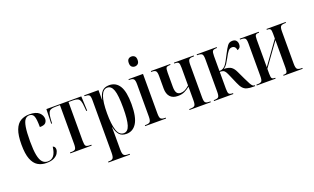

<svg xmlns="http://www.w3.org/2000/svg" viewBox="-99 -1295 3377 2067"><g transform="rotate(-20 1590.0 -261.0)"><path d="M228 10Q172 10 130 -15.5Q88 -41 64.5 -101.5Q41 -162 41 -268Q41 -374 64.5 -435Q88 -496 131 -521Q174 -546 230 -546Q307 -546 341.5 -514.5Q376 -483 376 -442Q376 -416 359 -397Q342 -378 292 -378Q292 -469 278.5 -502.5Q265 -536 228 -536Q199 -536 179.5 -513.5Q160 -491 150 -433Q140 -375 140 -269Q140 -169 151.5 -110.5Q163 -52 187 -26.5Q211 -1 248 -1Q291 -1 316.5 -33Q342 -65 350 -133Q364 -129 370.5 -118.5Q377 -108 377 -93Q377 -72 363 -48Q349 -24 316.5 -7Q284 10 228 10Z M503 0V-10H516Q553 -10 564.5 -23Q576 -36 576 -81V-526H522Q488 -526 469.5 -517.5Q451 -509 442.5 -485Q434 -461 431 -415L429 -370H419L424 -536H824L831 -370H821L817 -415Q814 -461 805.5 -485Q797 -509 778.5 -517.5Q760 -526 726 -526H674V-81Q674 -36 684.5 -23Q695 -10 732 -10H748V0Z M855 233V223H860Q898 223 910.5 208.5Q923 194 923 144V-458Q923 -504 909.5 -515Q896 -526 865 -526H857V-536H1021V-425H1023Q1036 -487 1064.5 -517Q1093 -547 1146 -547Q1223 -547 1263.5 -481.5Q1304 -416 1304 -273Q1304 -126 1262 -58Q1220 10 1145 10Q1092 10 1064.5 -20.5Q1037 -51 1023 -111H1021Q1022 -75 1022 -40.5Q1022 -6 1022 29V144Q1022 194 1035 208.5Q1048 223 1085 223H1102V233ZM1120 -7Q1167 -7 1186.5 -69.5Q1206 -132 1206 -267Q1206 -411 1185 -470Q1164 -529 1118 -529Q1022 -529 1022 -268Q1022 -145 1044.5 -76Q1067 -7 1120 -7Z M1477 -641Q1456 -641 1441.5 -654.5Q1427 -668 1427 -698Q1427 -729 1441.5 -742Q1456 -755 1477 -755Q1498 -755 1513 -742Q1528 -729 1528 -698Q1528 -668 1513 -654.5Q1498 -641 1477 -641ZM1361 0V-10H1373Q1407 -10 1420 -23.5Q1433 -37 1433 -85V-453Q1433 -499 1420.5 -512.5Q1408 -526 1376 -526H1365V-536H1531V-83Q1531 -36 1543.5 -23Q1556 -10 1590 -10H1600V0Z M1869 0V-10H1880Q1916 -10 1930 -21.5Q1944 -33 1944 -81V-239Q1914 -215 1882 -199.5Q1850 -184 1804 -184Q1746 -184 1716 -217.5Q1686 -251 1686 -312V-454Q1686 -497 1675 -511.5Q1664 -526 1628 -526H1621V-536H1842V-526H1834Q1802 -526 1793.5 -514Q1785 -502 1785 -457V-296Q1785 -248 1799.5 -226.5Q1814 -205 1844 -205Q1869 -205 1892 -216Q1915 -227 1944 -253V-456Q1944 -501 1934.5 -513.5Q1925 -526 1894 -526H1885V-536H2112V-526H2097Q2065 -526 2053.5 -512.5Q2042 -499 2042 -454V-81Q2042 -36 2053.5 -23Q2065 -10 2100 -10H2113V0Z M2150 0V-10H2154Q2193 -10 2204.5 -23Q2216 -36 2216 -80V-456Q2216 -500 2204 -513Q2192 -526 2150 -526H2146V-536H2375V-526H2372Q2335 -526 2325 -513Q2315 -500 2315 -456V-284Q2339 -284 2355 -293Q2371 -302 2382 -314Q2397 -331 2413 -360.5Q2429 -390 2450 -431Q2478 -486 2498.5 -514Q2519 -542 2555 -542Q2586 -542 2599.5 -524.5Q2613 -507 2613 -484Q2613 -457 2601 -444Q2589 -431 2574 -429Q2572 -454 2559.5 -466Q2547 -478 2528 -478Q2502 -478 2484 -455.5Q2466 -433 2443 -389Q2424 -355 2408 -330Q2392 -305 2367 -289Q2425 -287 2451 -268Q2477 -249 2496 -208L2540 -115Q2561 -71 2573.5 -48.5Q2586 -26 2595.5 -18Q2605 -10 2616 -10H2621V0H2597Q2556 0 2528.5 -7.5Q2501 -15 2481.5 -36.5Q2462 -58 2444 -101L2405 -191Q2390 -227 2379 -245Q2368 -263 2354 -268.5Q2340 -274 2315 -274V-80Q2315 -36 2325 -23Q2335 -10 2368 -10H2371V0Z M2639 0V-10H2651Q2685 -10 2697.5 -22Q2710 -34 2710 -82V-454Q2710 -502 2697.5 -514Q2685 -526 2651 -526H2639V-536H2857V-526H2850Q2825 -526 2816.5 -515Q2808 -504 2808 -464V-148L2995 -409V-465Q2995 -503 2987 -514.5Q2979 -526 2956 -526H2946V-536H3165V-526H3155Q3119 -526 3106 -513.5Q3093 -501 3093 -454V-84Q3093 -37 3106 -23.5Q3119 -10 3155 -10H3165V0H2946V-10H2957Q2980 -10 2987.5 -22.5Q2995 -35 2995 -76V-390L2808 -130V-74Q2808 -32 2816.5 -21Q2825 -10 2849 -10H2855V0Z"/></g></svg>

Font: Noto Serif Display ExtraCondensed Medium
Style: Regular
Weight: 500
Width: 2
Designer: Monotype Design Team
Foundry: Monotype Imaging Inc.
Version: Version 2.009